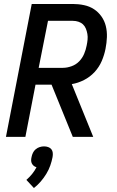

<svg xmlns="http://www.w3.org/2000/svg" viewBox="-20 -690 590 968"><path d="M108 0H10L140 -670H347Q376 -670 404 -664Q432 -658 454 -643.5Q476 -629 491.5 -607Q507 -585 513.5 -558.5Q520 -532 519 -503Q518 -474 512 -444Q506 -413 493 -382.5Q480 -352 457 -327Q434 -302 403.5 -286.5Q373 -271 342 -266L450 0H347L240 -263H159ZM175 -348H297Q318 -348 340.5 -356Q363 -364 379 -380.5Q395 -397 404 -418Q413 -439 417 -461Q420 -475 421.5 -490Q423 -505 420.5 -519Q418 -533 413 -545.5Q408 -558 398.5 -567Q389 -576 375.5 -580.5Q362 -585 347 -585H222ZM151 258 113 217Q129 203 142 187Q155 171 164 153Q156 151 150 146Q144 141 140.5 134Q137 127 137 118.5Q137 110 139 102Q141 91 146 80.5Q151 70 160 62.5Q169 55 180 51.5Q191 48 202 48Q213 48 223 51.5Q233 55 239 62.5Q245 70 246 80.5Q247 91 245 102Q241 123 233.5 144.5Q226 166 213.5 186.5Q201 207 185.5 225Q170 243 151 258Z"/></svg>

Font: Lode Dark Term
Style: Bold Italic
Weight: 700
Italic angle: -11°
Monospace: yes
Designer: Belleve Invis
Foundry: Belleve Invis
Version: Version 29.2.0